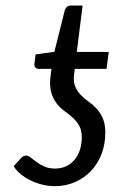

<svg xmlns="http://www.w3.org/2000/svg" viewBox="-20 -652 415 681"><path d="M252.4 -467.8H365.7L357.9 -407.7H245.1L242.7 -388.2Q239.7 -361.8 246.8 -345Q253.9 -328.1 266.1 -315.4Q278.3 -302.7 293.7 -292Q309.1 -281.2 322.3 -267.1Q335.4 -252.9 344.5 -232.7Q353.5 -212.4 353.5 -181.2Q353.5 -140.1 340.1 -105.5Q326.7 -70.8 302.7 -45.7Q278.8 -20.5 245.8 -6.1Q212.9 8.3 174.3 8.3Q152.3 8.3 130.4 2.9Q108.4 -2.4 89.1 -11.7Q69.8 -21 54 -33.9Q38.1 -46.9 28.3 -62.5L56.2 -92.8Q63.5 -100.1 72.8 -100.1Q80.6 -100.1 89.4 -93Q98.1 -85.9 109.9 -77.1Q121.6 -68.4 137.5 -61.3Q153.3 -54.2 175.3 -54.2Q197.3 -54.2 214.8 -62.5Q232.4 -70.8 244.6 -85.4Q256.8 -100.1 263.4 -120.4Q270 -140.6 270 -165Q270 -190.4 260.5 -206.8Q251 -223.1 237.3 -235.4Q223.6 -247.6 208 -258.8Q192.4 -270 180.2 -286.1Q168 -302.2 161.4 -325.7Q154.8 -349.1 159.7 -385.7L162.6 -407.7H116.7Q109.9 -407.7 105.5 -412.6Q101.1 -417.5 102.1 -426.3L106.4 -459L172.9 -468.3L210 -616.7Q212.4 -623.5 217.8 -627.9Q223.1 -632.3 230.5 -632.3H272.9Z"/></svg>

Font: Carlito
Style: Italic
Weight: 400
Italic angle: -7°
Designer: Lukasz Dziedzic
Foundry: tyPoland Lukasz Dziedzic
Version: Version 1.104